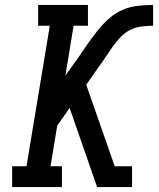

<svg xmlns="http://www.w3.org/2000/svg" viewBox="-20 -755 640 775"><path d="M29 0V-84H87L181 -651H134V-735H335V-651H277L244 -450L299 -527Q317 -554 336 -581Q355 -608 375.5 -633.5Q396 -659 421 -681Q446 -703 475.5 -715.5Q505 -728 536 -731.5Q567 -735 598 -735V-651Q575 -651 550.5 -648Q526 -645 504 -633.5Q482 -622 464.5 -603Q447 -584 432.5 -563.5Q418 -543 404 -521.5Q390 -500 375 -480L328 -413L443 -84H513V0H372L261 -319L211 -248L184 -84H230V0Z"/></svg>

Font: Iosevka Etoile Medium Oblique
Style: Regular
Weight: 500
Italic angle: -9°
Designer: Belleve Invis
Foundry: Belleve Invis
Version: Version 15.5.2; ttfautohint (v1.8.4)